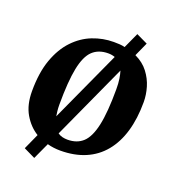

<svg xmlns="http://www.w3.org/2000/svg" viewBox="-150 -859 959 1070"><g transform="rotate(20 329.0 -323.5)"><path d="M176 99 108 66 150 -27Q101 -57 69 -111.5Q37 -166 37 -247Q37 -357 65 -435Q93 -513 140.5 -563Q188 -613 248 -636.5Q308 -660 372 -660Q390 -660 406.5 -659Q423 -658 438 -654L480 -746L547 -714L510 -632Q559 -609 588 -571Q617 -533 630 -489Q643 -445 643 -402Q643 -304 620.5 -227.5Q598 -151 554 -97.5Q510 -44 445.5 -16.5Q381 11 298 11Q278 11 258.5 8.5Q239 6 221 1ZM212 -161 405 -583Q387 -590 365 -590Q308 -590 273 -557Q238 -524 222 -445Q206 -366 206 -228Q206 -207 208 -190Q210 -173 212 -161ZM315 -60Q371 -60 406 -92.5Q441 -125 458 -203Q475 -281 475 -417Q475 -452 471 -478Q467 -504 461 -523L257 -76Q270 -67 284.5 -63.5Q299 -60 315 -60Z"/></g></svg>

Font: Faustina ExtraBold
Style: Italic
Weight: 800
Italic angle: -8°
Designer: Alfonso Garcia
Foundry: http://www.omnibus-type.com
Version: Version 1.200